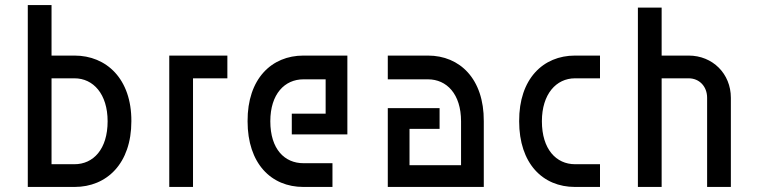

<svg xmlns="http://www.w3.org/2000/svg" viewBox="-20 -740 2995 760"><path d="M275 -90H184V-430H275C349 -430 406 -368 406 -260C406 -149 349 -90 275 -90ZM90 0H275C403 0 500 -93 500 -260C501 -428 401 -520 275 -520H184V-720H90Z M880 -430V-520H650V0H744V-430Z M960 -260C960 -93 1053 0 1181 0H1296V-94H1181C1107 -94 1050 -149 1050 -260C1050 -368 1107 -426 1181 -426H1269V-290H1135V-208H1355V-520H1181C1055 -520 959 -428 960 -260Z M1805 -260V-86H1601V-230H1720V-312H1515V0H1895V-260C1896 -428 1800 -520 1674 -520H1515V-426H1674C1748 -426 1805 -368 1805 -260Z M2355 -90H2256C2182 -90 2125 -149 2125 -260C2125 -368 2182 -430 2256 -430H2355V-520H2256C2130 -520 2034 -428 2035 -260C2035 -93 2128 0 2256 0H2355Z M2505 0H2599V-430H2706C2748 -430 2779 -398 2779 -353V0H2873V-353C2873 -448 2801 -520 2706 -520H2599V-710H2505Z"/></svg>

Font: Grotesk 02 Mince
Style: Bold
Weight: 400
Designer: Frank Adebiaye, contributions by Jérémy Landes, Ariel Martín Pérez
Foundry: Velvetyne Type Foundry
Version: Version 3.000;Glyphs 3.1.2 (3150)